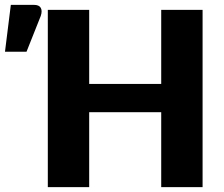

<svg xmlns="http://www.w3.org/2000/svg" viewBox="-122 -769 922 789"><path d="M710.5 -728.5V0H540.5V-308H244.5V0H74.5V-728.5H244.5V-424H540.5V-728.5ZM-101.5 -556.5 -77.5 -749H17.5Q38.5 -749 45.5 -736.8Q52.5 -724.5 45.5 -703.5L-13 -556.5Z"/></svg>

Font: Lato ExtraBold
Style: Regular
Weight: 800
Designer: Lukasz Dziedzic with Adam Twardoch and Botio Nikoltchev
Foundry: tyPoland Lukasz Dziedzic
Version: Version 2.015; 2015-08-06; http://www.latofonts.com/